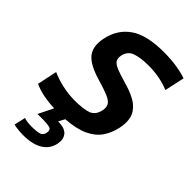

<svg xmlns="http://www.w3.org/2000/svg" viewBox="-264 -749 1084 1084"><g transform="rotate(45 277.5 -207.0)"><path d="M141 240Q124 240 101 237.5Q78 235 67 232L82 164Q109 172 141 172Q185 172 204.5 165.5Q224 159 228 135Q233 109 214 103.5Q195 98 160 98H116L160 9Q111 7 69.5 -1.5Q28 -10 -2 -25L23 -144Q63 -126 112 -115Q161 -104 210 -104Q280 -104 315.5 -117Q351 -130 361 -176Q367 -205 356.5 -222Q346 -239 314.5 -252.5Q283 -266 224 -283Q129 -311 96.5 -353Q64 -395 80 -469Q99 -558 168.5 -606Q238 -654 374 -654Q432 -654 480.5 -646Q529 -638 557 -627L531 -508Q457 -539 367 -539Q304 -539 265 -525.5Q226 -512 217 -469Q212 -444 221.5 -429Q231 -414 260.5 -402Q290 -390 343 -375Q418 -354 454.5 -325Q491 -296 500 -259Q509 -222 499 -176Q488 -124 461 -85Q434 -46 383 -22Q332 2 248 8L228 45Q281 45 302 69.5Q323 94 315 136Q305 185 262 212.5Q219 240 141 240Z"/></g></svg>

Font: Kanit Medium
Style: Italic
Weight: 500
Italic angle: -12°
Designer: Katatrad Team
Foundry: CadsonDemak
Version: Version 2.000; ttfautohint (v1.8.3)